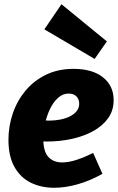

<svg xmlns="http://www.w3.org/2000/svg" viewBox="-20 -876 561 909"><path d="M236 13Q175 13 126 -11Q77 -35 48.5 -85.5Q20 -136 20 -214Q20 -278 40.5 -338.5Q61 -399 100.5 -446.5Q140 -494 197.5 -522Q255 -550 328 -550Q417 -550 467.5 -510Q518 -470 518 -402Q518 -353 492 -316.5Q466 -280 421.5 -255.5Q377 -231 320.5 -218.5Q264 -206 203 -206Q191 -206 182.5 -206.5Q174 -207 168 -207L177 -307Q186 -306 195.5 -305.5Q205 -305 214 -305Q240 -305 265.5 -310Q291 -315 311 -325Q331 -335 343 -350Q355 -365 355 -385Q355 -406 342 -419.5Q329 -433 305 -433Q277 -433 254.5 -412.5Q232 -392 216.5 -359.5Q201 -327 193 -289.5Q185 -252 185 -218Q185 -159 209 -133Q233 -107 274 -107Q305 -107 342 -119Q379 -131 421 -152L465 -53Q406 -20 347.5 -3.5Q289 13 236 13ZM271 -856 486 -680 428 -597 190 -737Z"/></svg>

Font: Bitter Thin ExtraBold
Style: Italic
Weight: 800
Italic angle: -9°
Version: Version 2.002